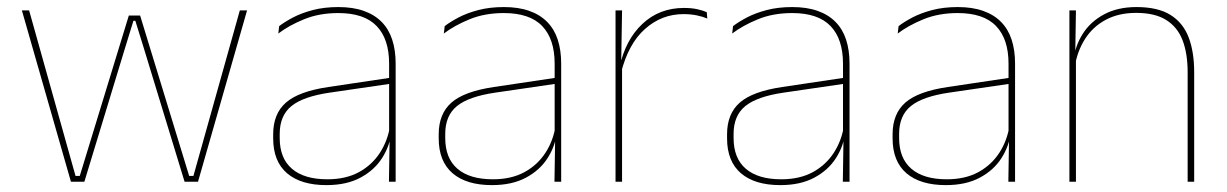

<svg xmlns="http://www.w3.org/2000/svg" viewBox="-20 -515 3477 544"><path d="M181 0 42 -485.5H62.5L194 -16.5H206L345 -471H377L516 -16.5H528L659.5 -485.5H680L541 0H503L387.5 -378.5L363.5 -456H358L334 -378L219 0Z M1082 0 1084 -128 1082.5 -131.5V-292V-334.5Q1082.5 -404.5 1047.2 -441.2Q1012 -478 938.5 -478Q884 -478 841 -460.2Q798 -442.5 768.5 -420L771 -441Q786.5 -453 810.2 -465.5Q834 -478 866.2 -486.5Q898.5 -495 938.5 -495Q980 -495 1010.5 -484.2Q1041 -473.5 1061.2 -453Q1081.5 -432.5 1091.2 -402.8Q1101 -373 1101 -335V0ZM905 9.5Q832.5 9.5 793.2 -24.2Q754 -58 754 -123V-134.5Q754 -192.5 790 -224.2Q826 -256 910.5 -268.5L1091.5 -295.5L1092 -278.5L914 -252.5Q839 -241.5 805.8 -214.5Q772.5 -187.5 772.5 -135.5V-124Q772.5 -66.5 807.2 -36.8Q842 -7 907.5 -7Q959.5 -7 996.8 -27.2Q1034 -47.5 1056.5 -82.2Q1079 -117 1085.5 -160.5L1095 -142H1089Q1085 -102.5 1063 -67.8Q1041 -33 1001.5 -11.8Q962 9.5 905 9.5Z M1551 0 1553 -128 1551.5 -131.5V-292V-334.5Q1551.5 -404.5 1516.2 -441.2Q1481 -478 1407.5 -478Q1353 -478 1310 -460.2Q1267 -442.5 1237.5 -420L1240 -441Q1255.5 -453 1279.2 -465.5Q1303 -478 1335.2 -486.5Q1367.5 -495 1407.5 -495Q1449 -495 1479.5 -484.2Q1510 -473.5 1530.2 -453Q1550.5 -432.5 1560.2 -402.8Q1570 -373 1570 -335V0ZM1374 9.5Q1301.5 9.5 1262.2 -24.2Q1223 -58 1223 -123V-134.5Q1223 -192.5 1259 -224.2Q1295 -256 1379.5 -268.5L1560.5 -295.5L1561 -278.5L1383 -252.5Q1308 -241.5 1274.8 -214.5Q1241.5 -187.5 1241.5 -135.5V-124Q1241.5 -66.5 1276.2 -36.8Q1311 -7 1376.5 -7Q1428.5 -7 1465.8 -27.2Q1503 -47.5 1525.5 -82.2Q1548 -117 1554.5 -160.5L1564 -142H1558Q1554 -102.5 1532 -67.8Q1510 -33 1470.5 -11.8Q1431 9.5 1374 9.5Z M1739.5 -308.5 1730 -320.5 1735.5 -325Q1752 -402 1800 -447.2Q1848 -492.5 1918 -492.5Q1939 -492.5 1955.2 -489Q1971.5 -485.5 1982.5 -480.5L1984 -462.5Q1971 -468 1954 -471.5Q1937 -475 1916.5 -475Q1855 -475 1807.8 -433.2Q1760.5 -391.5 1739.5 -308.5ZM1724 0V-485.5H1742.5L1740 -335L1742.5 -332.5V0Z M2368 0 2370 -128 2368.5 -131.5V-292V-334.5Q2368.5 -404.5 2333.2 -441.2Q2298 -478 2224.5 -478Q2170 -478 2127 -460.2Q2084 -442.5 2054.5 -420L2057 -441Q2072.5 -453 2096.2 -465.5Q2120 -478 2152.2 -486.5Q2184.5 -495 2224.5 -495Q2266 -495 2296.5 -484.2Q2327 -473.5 2347.2 -453Q2367.5 -432.5 2377.2 -402.8Q2387 -373 2387 -335V0ZM2191 9.5Q2118.5 9.5 2079.2 -24.2Q2040 -58 2040 -123V-134.5Q2040 -192.5 2076 -224.2Q2112 -256 2196.5 -268.5L2377.5 -295.5L2378 -278.5L2200 -252.5Q2125 -241.5 2091.8 -214.5Q2058.5 -187.5 2058.5 -135.5V-124Q2058.5 -66.5 2093.2 -36.8Q2128 -7 2193.5 -7Q2245.5 -7 2282.8 -27.2Q2320 -47.5 2342.5 -82.2Q2365 -117 2371.5 -160.5L2381 -142H2375Q2371 -102.5 2349 -67.8Q2327 -33 2287.5 -11.8Q2248 9.5 2191 9.5Z M2837 0 2839 -128 2837.5 -131.5V-292V-334.5Q2837.5 -404.5 2802.2 -441.2Q2767 -478 2693.5 -478Q2639 -478 2596 -460.2Q2553 -442.5 2523.5 -420L2526 -441Q2541.5 -453 2565.2 -465.5Q2589 -478 2621.2 -486.5Q2653.5 -495 2693.5 -495Q2735 -495 2765.5 -484.2Q2796 -473.5 2816.2 -453Q2836.5 -432.5 2846.2 -402.8Q2856 -373 2856 -335V0ZM2660 9.5Q2587.5 9.5 2548.2 -24.2Q2509 -58 2509 -123V-134.5Q2509 -192.5 2545 -224.2Q2581 -256 2665.5 -268.5L2846.5 -295.5L2847 -278.5L2669 -252.5Q2594 -241.5 2560.8 -214.5Q2527.5 -187.5 2527.5 -135.5V-124Q2527.5 -66.5 2562.2 -36.8Q2597 -7 2662.5 -7Q2714.5 -7 2751.8 -27.2Q2789 -47.5 2811.5 -82.2Q2834 -117 2840.5 -160.5L2850 -142H2844Q2840 -102.5 2818 -67.8Q2796 -33 2756.5 -11.8Q2717 9.5 2660 9.5Z M3345 0V-310Q3345 -363 3330.8 -400.5Q3316.5 -438 3284.5 -458.2Q3252.5 -478.5 3199 -478.5Q3149.5 -478.5 3112.8 -458.8Q3076 -439 3054 -404.2Q3032 -369.5 3025 -325L3016 -344H3021.5Q3026 -385 3047.8 -419.2Q3069.5 -453.5 3108 -474.2Q3146.5 -495 3200 -495Q3260.5 -495 3296.2 -472.8Q3332 -450.5 3347.8 -409.2Q3363.5 -368 3363.5 -311V0ZM3010 0V-485.5H3028.5L3026.5 -358.5H3028.5V0Z"/></svg>

Font: Anek Gurmukhi Medium Thin
Style: Regular
Weight: 250
Version: Version 1.003